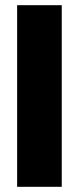

<svg xmlns="http://www.w3.org/2000/svg" viewBox="-20 -720 303 740"><path d="M46 0V-700H218V0Z"/></svg>

Font: Cairo Play Black
Style: Regular
Weight: 900
Version: Version 3.119